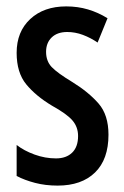

<svg xmlns="http://www.w3.org/2000/svg" viewBox="-20 -570 389 600"><path d="M319 -149Q319 -72 277 -31Q235 10 160 10Q122 10 89.5 1.5Q57 -7 32 -20V-117Q55 -99 88 -87Q121 -75 155 -75Q187 -75 205.5 -93Q224 -111 224 -145Q224 -173 206.5 -193.5Q189 -214 142 -240Q92 -270 62 -306.5Q32 -343 32 -405Q32 -471 74.5 -510.5Q117 -550 187 -550Q223 -550 255 -540.5Q287 -531 316 -513L285 -437Q263 -452 239 -461Q215 -470 190 -470Q159 -470 141.5 -453Q124 -436 124 -408Q124 -379 141.5 -360.5Q159 -342 207 -313Q257 -282 288 -246.5Q319 -211 319 -149Z"/></svg>

Font: Noto Sans Thai Looped ExtraCondensed Medium
Style: Regular
Weight: 500
Width: 2
Designer: Sasikarn Vongin, Ben Mitchell
Foundry: The Fontpad Ltd
Version: Version 1.001; ttfautohint (v1.8.4.7-5d5b)